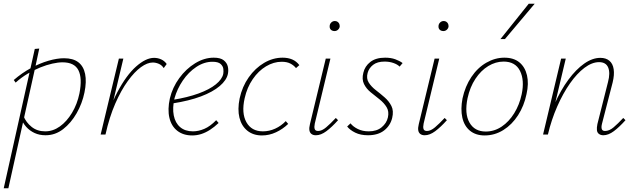

<svg xmlns="http://www.w3.org/2000/svg" viewBox="-36 -723 3410 1032"><path d="M-16 289 151 -460 175 -462 151 -350 9 289ZM209 4Q176 4 150 -8Q124 -20 105 -41Q86 -62 77 -89L90 -100Q104 -65 134 -41Q164 -17 207 -17Q249 -17 286 -43.5Q323 -70 351 -116.5Q379 -163 391 -221Q407 -303 385.5 -345.5Q364 -388 300 -388Q276 -388 245 -381Q214 -374 180.5 -360.5Q147 -347 113 -327Q79 -307 48 -279L38 -293Q82 -331 130 -357Q178 -383 224.5 -396.5Q271 -410 308 -410Q357 -410 385 -388.5Q413 -367 421.5 -325.5Q430 -284 418 -226Q406 -167 376 -114.5Q346 -62 303.5 -29Q261 4 209 4Z M514 0Q546 -135 594.5 -227Q643 -319 695.5 -365.5Q748 -412 792 -412Q812 -412 830 -404Q848 -396 860 -379L844 -357Q834 -373 817.5 -380Q801 -387 785 -387Q756 -387 721.5 -362Q687 -337 651 -287.5Q615 -238 583.5 -166Q552 -94 531 0ZM505 0 603 -408H627L530 0Z M997 5Q949 5 917 -20Q885 -45 874.5 -90Q864 -135 877 -194Q891 -253 927.5 -303Q964 -353 1013 -383Q1062 -413 1113 -413Q1149 -413 1166.5 -399Q1184 -385 1188.5 -365.5Q1193 -346 1189 -326Q1182 -292 1145 -260.5Q1108 -229 1044.5 -205Q981 -181 891 -167V-186Q972 -199 1031 -220.5Q1090 -242 1124 -269.5Q1158 -297 1164 -326Q1166 -337 1164.5 -352Q1163 -367 1150 -379Q1137 -391 1106 -391Q1061 -391 1019 -363Q977 -335 946.5 -290Q916 -245 902 -195Q890 -143 898 -102.5Q906 -62 932.5 -39.5Q959 -17 1001 -17Q1031 -17 1062.5 -30.5Q1094 -44 1126 -77L1139 -62Q1116 -40 1092.5 -25Q1069 -10 1045.5 -2.5Q1022 5 997 5Z M1372 5Q1325 5 1293.5 -20.5Q1262 -46 1251 -90.5Q1240 -135 1252 -194Q1266 -258 1301 -307.5Q1336 -357 1383.5 -385Q1431 -413 1483 -413Q1512 -413 1534.5 -403.5Q1557 -394 1573 -373L1555 -357Q1543 -372 1524.5 -381.5Q1506 -391 1478 -391Q1435 -391 1394 -366.5Q1353 -342 1322.5 -297.5Q1292 -253 1279 -195Q1261 -115 1288.5 -66Q1316 -17 1377 -17Q1411 -17 1443 -31.5Q1475 -46 1500 -72L1513 -57Q1484 -29 1447.5 -12Q1411 5 1372 5Z M1662 4Q1647 4 1638 -3Q1629 -10 1627 -23Q1625 -36 1630 -56L1715 -408H1740L1656 -59Q1652 -40 1655.5 -29.5Q1659 -19 1674 -19Q1694 -19 1717 -38.5Q1740 -58 1769 -89L1781 -77Q1748 -40 1718.5 -18Q1689 4 1662 4ZM1762 -556Q1754 -556 1747.5 -559.5Q1741 -563 1738 -569.5Q1735 -576 1736 -584Q1737 -595 1745 -602.5Q1753 -610 1764 -610Q1772 -610 1778 -606Q1784 -602 1787 -596Q1790 -590 1790 -581Q1789 -571 1781 -563.5Q1773 -556 1762 -556Z M1942 4Q1902 4 1873.5 -10Q1845 -24 1830 -43L1848 -60Q1862 -42 1887.5 -29.5Q1913 -17 1946 -17Q1989 -17 2015.5 -39Q2042 -61 2049 -92Q2056 -124 2042 -147Q2028 -170 2004 -189Q1980 -208 1956.5 -227Q1933 -246 1920.5 -271.5Q1908 -297 1917 -332Q1925 -367 1954.5 -390Q1984 -413 2034 -413Q2065 -413 2088.5 -404.5Q2112 -396 2128 -384L2112 -365Q2100 -377 2078.5 -384.5Q2057 -392 2031 -392Q1992 -392 1969.5 -374.5Q1947 -357 1940 -331Q1932 -301 1946 -279Q1960 -257 1984 -238.5Q2008 -220 2031.5 -199.5Q2055 -179 2068 -153Q2081 -127 2072 -89Q2062 -48 2029 -22Q1996 4 1942 4Z M2247 4Q2232 4 2223 -3Q2214 -10 2212 -23Q2210 -36 2215 -56L2300 -408H2325L2241 -59Q2237 -40 2240.5 -29.5Q2244 -19 2259 -19Q2279 -19 2302 -38.5Q2325 -58 2354 -89L2366 -77Q2333 -40 2303.5 -18Q2274 4 2247 4ZM2347 -556Q2339 -556 2332.5 -559.5Q2326 -563 2323 -569.5Q2320 -576 2321 -584Q2322 -595 2330 -602.5Q2338 -610 2349 -610Q2357 -610 2363 -606Q2369 -602 2372 -596Q2375 -590 2375 -581Q2374 -571 2366 -563.5Q2358 -556 2347 -556Z M2569 5Q2521 5 2490 -20.5Q2459 -46 2449 -91Q2439 -136 2450 -194Q2464 -259 2497.5 -309Q2531 -359 2578 -386Q2625 -413 2675 -413Q2725 -413 2755.5 -388Q2786 -363 2796.5 -318.5Q2807 -274 2794 -217Q2781 -154 2748.5 -103.5Q2716 -53 2669.5 -24Q2623 5 2569 5ZM2575 -16Q2621 -16 2660.5 -42.5Q2700 -69 2728 -114.5Q2756 -160 2768 -216Q2784 -292 2759 -342Q2734 -392 2671 -392Q2628 -392 2588.5 -368Q2549 -344 2519.5 -299.5Q2490 -255 2477 -195Q2460 -112 2487.5 -64Q2515 -16 2575 -16ZM2654 -513 2806 -703H2838L2678 -513Z M3207 4Q3193 4 3183.5 -3Q3174 -10 3172.5 -23Q3171 -36 3175 -56L3232 -282Q3245 -331 3233 -360Q3221 -389 3184 -389Q3146 -389 3105.5 -358.5Q3065 -328 3027.5 -274.5Q2990 -221 2959 -150.5Q2928 -80 2909 0H2889Q2911 -88 2944.5 -163.5Q2978 -239 3019 -294.5Q3060 -350 3104 -381Q3148 -412 3191 -412Q3221 -412 3239.5 -396.5Q3258 -381 3262.5 -351Q3267 -321 3257 -280L3200 -59Q3195 -40 3198.5 -29.5Q3202 -19 3216 -19Q3239 -19 3262 -38.5Q3285 -58 3314 -89L3326 -77Q3293 -40 3263.5 -18Q3234 4 3207 4ZM2883 0 2980 -408H3005L2908 0Z"/></svg>

Font: Ysabeau Infant Thin
Style: Italic
Weight: 250
Italic angle: -12°
Designer: Christian Thalmann (Catharsis Fonts)
Version: Version 2.001;gftools[0.9.30]; featfreeze: ss01,ss02,lnum